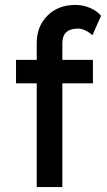

<svg xmlns="http://www.w3.org/2000/svg" viewBox="-20 -759 433 779"><path d="M129 0V-421H45V-516H129V-584Q129 -652 172.5 -695.5Q216 -739 285 -739Q317 -739 345 -727Q373 -715 390 -695L355 -616Q342 -628 326.5 -635.5Q311 -643 297 -643Q233 -643 233 -584V-516H357V-421H233V0Z"/></svg>

Font: Lexend Deca
Style: Regular
Weight: 400
Designer: Bonnie Shaver-Troup, Thomas Jockin
Foundry: Lexend
Version: Version 1.008; ttfautohint (v1.8.4.7-5d5b)